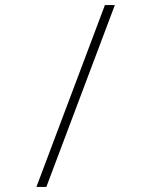

<svg xmlns="http://www.w3.org/2000/svg" viewBox="-20 -734 603 754"><path d="M123 0H162L431 -714H392Z"/></svg>

Font: Noto Sans Mono SemiCondensed ExtraLight
Style: Regular
Weight: 200
Width: 4
Designer: Monotype Design Team
Foundry: Monotype Imaging Inc.
Version: Version 2.014